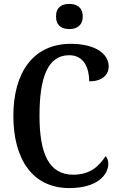

<svg xmlns="http://www.w3.org/2000/svg" viewBox="-20 -947 606 977"><path d="M333 -799C370 -799 401 -817 401 -863C401 -910 370 -927 333 -927C294 -927 265 -910 265 -863C265 -817 294 -799 333 -799ZM333 10C481 10 531 -62 531 -113C531 -129 526 -145 517 -152C486 -105 442 -58 353 -58C230 -58 181 -163 181 -358C181 -551 222 -666 332 -666C409 -666 434 -598 434 -533C497 -533 533 -564 533 -609C533 -672 467 -724 340 -724C148 -724 48 -576 48 -358C48 -137 145 10 333 10Z"/></svg>

Font: Noto Serif Ethiopic Condensed SemiBold
Style: Regular
Weight: 600
Width: 3
Designer: Monotype Design Team
Foundry: Monotype Imaging Inc.
Version: Version 2.102